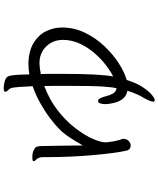

<svg xmlns="http://www.w3.org/2000/svg" viewBox="71 -861 858 1040"><g transform="rotate(-90 500.0 -341.0)"><path d="M682 -616Q748 -613 790 -586.5Q832 -560 851.5 -519.5Q871 -479 871 -433Q871 -368 842.5 -309.5Q814 -251 770 -204.5Q726 -158 677 -126.5Q628 -95 587 -84Q570 -30 547.5 3.5Q525 37 506 52.5Q487 68 478 68Q475 68 471 66Q469 64 469 60Q469 52 476 36Q483 20 491 7Q500 -8 510 -30Q520 -52 528 -80Q502 -85 487 -102.5Q472 -120 465.5 -142.5Q459 -165 457 -184Q457 -187 456.5 -190.5Q456 -194 456 -198Q456 -211 459 -223.5Q462 -236 469 -238Q470 -239 473 -239Q482 -239 488.5 -226Q495 -213 498 -199Q503 -177 513 -159Q523 -141 542 -139Q545 -151 547 -166.5Q549 -182 551 -210Q553 -238 554 -286.5Q555 -335 555 -411Q555 -441 555 -471Q555 -501 554 -530Q477 -501 420 -456Q363 -411 325 -361Q287 -311 268 -267.5Q249 -224 249 -198V-193Q251 -174 254 -157Q257 -140 263 -119Q265 -115 266.5 -111Q268 -107 268 -103Q268 -84 256.5 -73Q245 -62 231 -62Q222 -62 214.5 -67.5Q207 -73 204 -85Q197 -115 190.5 -165.5Q184 -216 179 -275Q174 -334 171.5 -393.5Q169 -453 169 -501V-534Q169 -542 168 -548.5Q167 -555 164 -562Q161 -570 154 -575.5Q147 -581 147 -587Q147 -588 147.5 -588.5Q148 -589 148 -590Q150 -595 169 -595Q174 -595 179.5 -594.5Q185 -594 190 -593Q209 -588 221 -578Q229 -568 229 -541Q229 -535 229.5 -512Q230 -489 230.5 -456.5Q231 -424 231.5 -388.5Q232 -353 232 -321Q252 -356 273.5 -389.5Q295 -423 319 -447Q344 -472 380.5 -499.5Q417 -527 461.5 -552Q506 -577 553 -593Q551 -642 549 -666Q547 -690 545.5 -699Q544 -708 542 -712Q539 -719 531 -726.5Q523 -734 523 -741Q523 -742 525 -746Q528 -750 541 -750Q552 -750 566.5 -747.5Q581 -745 589 -741Q601 -736 606 -726.5Q611 -717 613.5 -691Q616 -665 617 -611Q631 -613 644.5 -614.5Q658 -616 671 -616ZM804 -428Q804 -468 786.5 -496.5Q769 -525 741.5 -540.5Q714 -556 682 -556H680Q665 -556 649.5 -554Q634 -552 619 -549Q620 -523 620 -496Q620 -469 620 -441Q620 -329 616.5 -263.5Q613 -198 606 -157Q636 -172 670.5 -199Q705 -226 735 -261.5Q765 -297 784 -338.5Q803 -380 804 -426Z"/></g></svg>

Font: Klee One SemiBold
Style: Regular
Weight: 600
Designer: Fontworks Inc.
Foundry: Fontworks Inc.
Version: Version 1.00;January 12, 2022;FontCreator 13.0.0.2683 64-bit